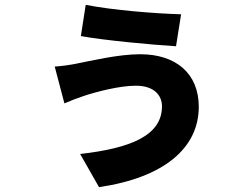

<svg xmlns="http://www.w3.org/2000/svg" viewBox="-20 -688 1040 793"><path d="M649 -249C649 -129 522 -76 311 -52L389 85C661 45 801 -79 801 -247C801 -385 706 -464 559 -464C467 -464 353 -436 295 -425C271 -420 236 -415 206 -413L246 -261C266 -270 305 -285 327 -292C375 -308 472 -334 541 -334C619 -334 649 -292 649 -249ZM334 -668 314 -539C405 -522 606 -503 707 -497L728 -629C620 -632 446 -646 334 -668Z"/></svg>

Font: Noto Sans CJK TC Black
Style: Regular
Weight: 900
Designer: Ryoko NISHIZUKA 西塚涼子 (kana, bopomofo & ideographs); Paul D. Hunt (Latin, Greek & Cyrillic); Sandoll Communications 산돌커뮤니
Foundry: Adobe
Version: Version 2.004;hotconv 1.0.118;makeotfexe 2.5.65603